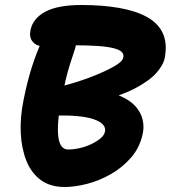

<svg xmlns="http://www.w3.org/2000/svg" viewBox="-20 -732 683 768"><path d="M239 16Q181 16 143 -12Q105 -40 85.5 -89Q66 -138 63 -200Q60 -262 74 -331Q82 -371 90 -402.5Q98 -434 107 -462.5Q116 -491 128 -522Q140 -553 158 -592Q169 -616 188.5 -627Q208 -638 226 -638Q249 -638 264 -624Q279 -610 284 -588Q289 -566 281 -540Q268 -501 259 -472Q250 -443 243 -413.5Q236 -384 228 -343Q216 -288 213 -248Q210 -208 213.5 -183Q217 -158 227 -146Q237 -134 252 -134Q274 -134 298.5 -139.5Q323 -145 345 -155.5Q367 -166 382 -178.5Q397 -191 400 -206Q403 -222 391 -234.5Q379 -247 353.5 -255.5Q328 -264 289 -267.5Q250 -271 199 -270Q170 -269 156 -287.5Q142 -306 148 -336Q151 -351 166.5 -364Q182 -377 206 -382Q228 -387 261.5 -396.5Q295 -406 330.5 -419Q366 -432 397.5 -446.5Q429 -461 450 -475Q471 -489 473 -502Q476 -514 468 -523Q460 -532 437 -538.5Q414 -545 372 -548Q330 -551 263 -551Q228 -551 194.5 -549.5Q161 -548 146 -548Q125 -548 110.5 -565.5Q96 -583 102 -612Q112 -659 162 -685.5Q212 -712 306 -712Q389 -712 455.5 -700.5Q522 -689 567 -664.5Q612 -640 631 -599.5Q650 -559 639 -501Q634 -473 606 -441Q578 -409 521 -379Q464 -349 372 -325L370 -371Q428 -363 465.5 -346Q503 -329 523.5 -305Q544 -281 550.5 -253Q557 -225 551 -198Q540 -143 505 -102.5Q470 -62 423.5 -35.5Q377 -9 328 3.5Q279 16 239 16Z"/></svg>

Font: Shantell Sans Light
Style: Bold Italic
Weight: 700
Italic angle: -11°
Version: Version 1.011;[c5ecc13dd]